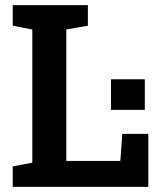

<svg xmlns="http://www.w3.org/2000/svg" viewBox="-20 -731 627 751"><path d="M29.8 0V-80.1L106.4 -94.7V-615.7L29.8 -630.4V-710.9H323.7V-630.4L239.3 -615.7V-101.6H450.7L458.5 -207.5H560.1V0ZM414.1 -301.3V-420.9H546.4V-301.3Z"/></svg>

Font: Roboto Slab SemiBold
Style: Regular
Weight: 600
Designer: Google
Version: Version 2.001; ttfautohint (v1.8.3)